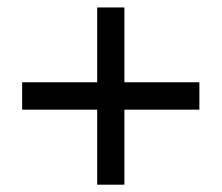

<svg xmlns="http://www.w3.org/2000/svg" viewBox="-20 -590 600 520"><path d="M40 -293V-367.2H243.2V-569.8H316.9V-367.2H520V-293H316.9V-89.8H243.2V-293Z"/></svg>

Font: TASA Explorer
Style: Regular
Weight: 400
Designer: Weizhong Zhang
Foundry: Local Remote
Version: Version 1.000;Glyphs 3.1.2 (3151)